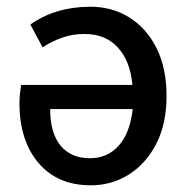

<svg xmlns="http://www.w3.org/2000/svg" viewBox="-20 -536 557 568"><path d="M248.5 12.2Q149.9 12.2 93.8 -54Q37.6 -120.1 37.6 -231Q37.6 -246.6 39.3 -261Q41 -275.4 42.5 -284.7H371.6Q365.7 -354.5 329.1 -395Q292.5 -435.5 230 -435.5Q194.8 -435.5 164.3 -424.8Q133.8 -414.1 106 -396L69.8 -463.4Q144.5 -516.1 247.6 -516.1Q311.5 -516.1 362.3 -484.6Q413.1 -453.1 442.9 -394Q472.7 -335 472.7 -252Q472.7 -169.9 442.4 -110.8Q412.1 -51.8 361.3 -19.8Q310.5 12.2 248.5 12.2ZM246.1 -67.9Q297.9 -67.9 331.3 -105.2Q364.7 -142.6 372.6 -213.4H128.4Q128.4 -142.6 159.2 -105.2Q189.9 -67.9 246.1 -67.9Z"/></svg>

Font: Akatab SemiBold
Style: Regular
Weight: 600
Designer: SIL Global
Foundry: SIL Global
Version: Version 4.100